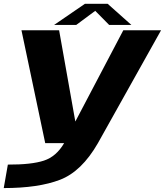

<svg xmlns="http://www.w3.org/2000/svg" viewBox="-44 -747 861 1002"><path d="M192 0H467L796.5 -589H599.5L349.5 -113.5H349L264.5 -589H68ZM-24.5 234.5Q156.5 234.5 269.2 191.2Q382 148 467 0L291 -0.5Q250 70 185.2 91.2Q120.5 112.5 -3 112ZM238.5 -617H354L453 -690.5L525.5 -617H641.5L518 -727H399Z"/></svg>

Font: Anybody Expanded
Style: Bold Italic
Weight: 700
Width: 7
Italic angle: -10°
Version: Version 1.113;gftools[0.9.25]